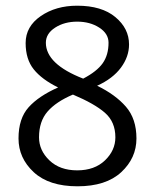

<svg xmlns="http://www.w3.org/2000/svg" viewBox="-20 -644 544 674"><path d="M361 -494Q361 -526 328.5 -547Q296 -568 251 -568Q206 -568 173.5 -547Q141 -526 141 -494Q141 -419 272 -368Q320 -393 340.5 -422Q361 -451 361 -494ZM385 -162Q385 -216 348.5 -248Q312 -280 236 -312Q177 -287 147 -252.5Q117 -218 117 -162Q117 -116 153.5 -81Q190 -46 251 -46Q312 -46 348.5 -81Q385 -116 385 -162ZM45 -158Q45 -228 80.5 -267.5Q116 -307 184 -337Q127 -365 98.5 -400.5Q70 -436 70 -493Q70 -551 123 -587.5Q176 -624 251 -624Q337 -624 385 -584Q433 -544 433 -488Q433 -445 404.5 -406.5Q376 -368 321 -343Q385 -312 422 -269.5Q459 -227 459 -158Q459 -89 405.5 -39.5Q352 10 252 10Q152 10 98.5 -39.5Q45 -89 45 -158Z"/></svg>

Font: Overlock SC
Style: Regular
Weight: 400
Designer: Dario Muhafara
Foundry: Dario Manuel Muhafara
Version: Version 1.001